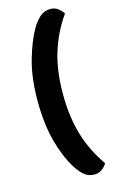

<svg xmlns="http://www.w3.org/2000/svg" viewBox="-122 -710 524 884"><g transform="rotate(-15 140.0 -268.5)"><path d="M214 126Q185 126 164.5 108Q144 90 127 62Q91 3 69.5 -79Q48 -161 48 -270Q48 -378 71.5 -461Q95 -544 127 -599Q144 -627 164.5 -645Q185 -663 214 -663Q235 -663 250.5 -651Q266 -639 274 -625Q223 -553 196 -467.5Q169 -382 169 -270Q169 -214 175.5 -165.5Q182 -117 195 -73.5Q208 -30 227.5 9.5Q247 49 274 88Q266 103 250.5 114.5Q235 126 214 126Z"/></g></svg>

Font: Baloo 2 SemiBold
Style: Regular
Weight: 600
Designer: Sarang Kulkarni and Ek Type
Foundry: Ek Type
Version: Version 1.640;hotconv 1.0.111;makeotfexe 2.5.65597; ttfautoh